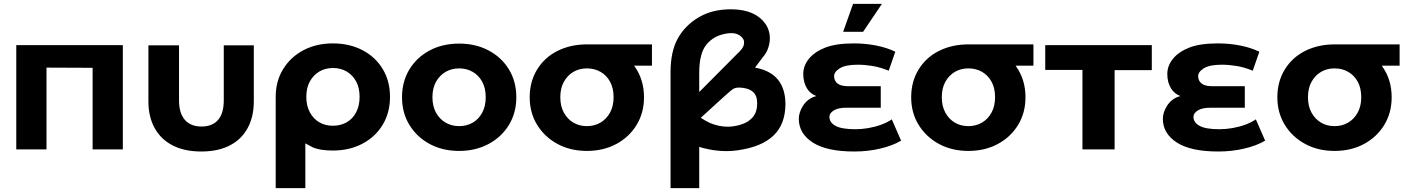

<svg xmlns="http://www.w3.org/2000/svg" viewBox="-20 -771 7281 991"><path d="M458 0V-421L220 -422V0H64V-538H614V0Z M1019 11Q933 11 872 -20Q811 -51 778.5 -109.5Q746 -168 746 -248V-537H904V-253Q904 -187 934 -152.5Q964 -118 1020 -118Q1076 -118 1105.5 -152Q1135 -186 1135 -253V-537H1290V-248Q1290 -168 1258 -109.5Q1226 -51 1165.5 -20Q1105 11 1019 11Z M1698 6Q1633 6 1595 -10Q1564 -26 1556 -31V200H1403V-271Q1403 -352 1441.5 -414.5Q1480 -477 1546.5 -512Q1613 -547 1698 -547Q1784 -547 1851 -512Q1918 -477 1955.5 -414.5Q1993 -352 1993 -271Q1993 -190 1955.5 -127.5Q1918 -65 1851 -29.5Q1784 6 1698 6ZM1698 -122Q1738 -122 1769 -139.5Q1800 -157 1818 -191Q1836 -225 1836 -271Q1836 -318 1818 -351Q1800 -384 1769 -402Q1738 -420 1699 -420Q1659 -420 1628.5 -402Q1598 -384 1579.5 -351Q1561 -318 1561 -271Q1561 -225 1579.5 -191Q1598 -157 1628.5 -139.5Q1659 -122 1698 -122Z M2350 8Q2264 8 2197.5 -28Q2131 -64 2093 -126.5Q2055 -189 2055 -269Q2055 -350 2093 -412.5Q2131 -475 2197.5 -510.5Q2264 -546 2350 -546Q2435 -546 2502 -510.5Q2569 -475 2607 -412.5Q2645 -350 2645 -269Q2645 -189 2607 -126.5Q2569 -64 2502 -28Q2435 8 2350 8ZM2350 -120Q2389 -120 2420 -138Q2451 -156 2469 -189.5Q2487 -223 2487 -269Q2487 -316 2469 -349Q2451 -382 2420 -400Q2389 -418 2350 -418Q2311 -418 2280 -400Q2249 -382 2230.5 -349Q2212 -316 2212 -269Q2212 -223 2230.5 -189.5Q2249 -156 2280 -138Q2311 -120 2350 -120Z M3009 8Q2924 8 2857.5 -28Q2791 -64 2752.5 -126.5Q2714 -189 2714 -269Q2714 -350 2752.5 -412.5Q2791 -475 2858 -508.5Q2925 -542 3011 -542Q3037 -542 3057 -542Q3077 -542 3094 -542H3104Q3105 -542 3106 -542H3108Q3109 -542 3109 -542H3111Q3112 -542 3113 -542H3118Q3119 -542 3120 -542H3124Q3125 -542 3125 -542H3345V-432H3253Q3255 -429 3257 -426Q3304 -359 3304 -269Q3304 -189 3266 -126.5Q3228 -64 3161.5 -28Q3095 8 3009 8ZM3009 -120Q3048 -120 3079 -138Q3110 -156 3128.5 -189.5Q3147 -223 3147 -269Q3147 -316 3129 -349Q3111 -382 3080 -400Q3049 -418 3009 -418Q2970 -418 2939.5 -400Q2909 -382 2890.5 -349Q2872 -316 2872 -269Q2872 -223 2890.5 -189.5Q2909 -156 2939.5 -138Q2970 -120 3009 -120Z M3786 5Q3758 9 3729 9Q3670 9 3609 -7Q3599 -10 3589 -13V200H3441V-399Q3441 -505 3478.5 -572.5Q3516 -640 3586 -681.5Q3656 -723 3752 -723Q3756 -723 3761 -723Q3879 -720 3930 -649Q3941 -634 3947.5 -613.5Q3954 -593 3953.5 -570Q3953 -547 3944.5 -522Q3936 -497 3916 -474L3877 -422Q4034 -394 4034 -232Q4033 -129 3972 -71Q3910 -12 3786 5ZM3589 -296 3787 -495Q3816 -521 3819.5 -541Q3823 -561 3815 -571Q3795 -600 3754 -600Q3740 -600 3725 -597Q3663 -586 3626 -540.5Q3589 -495 3589 -395ZM3597 -163Q3621 -147 3645 -136Q3691 -117 3736 -117Q3750 -117 3764 -119Q3835 -129 3866 -167Q3888 -194 3888 -234Q3888 -236 3888 -238Q3888 -240 3888 -241Q3888 -315 3798 -319Q3796 -319 3794 -319Q3777 -319 3764 -312Q3751 -305 3597 -163Z M4332 -607 4383 -751H4532L4435 -607ZM4631 -45Q4587 -19 4523 -4Q4459 11 4389 11Q4247 11 4175 -35.5Q4103 -82 4103 -158Q4103 -191 4125 -225.5Q4147 -260 4186 -273Q4190 -274 4194 -275Q4162 -287 4145 -315Q4126 -346 4126 -389Q4126 -432 4155.5 -468Q4185 -504 4240 -525.5Q4295 -547 4388 -547Q4447 -547 4502.5 -536Q4558 -525 4601 -504L4567 -406Q4523 -424 4483.5 -430.5Q4444 -437 4407 -437Q4344 -437 4314.5 -418.5Q4285 -400 4285 -377Q4286 -353 4303.5 -339.5Q4321 -326 4359 -326H4526V-215H4348Q4306 -215 4283.5 -201Q4261 -187 4261 -168Q4261 -139 4292.5 -121.5Q4324 -104 4395 -104Q4428 -104 4462.5 -110Q4497 -116 4528.5 -127.5Q4560 -139 4583 -155Z M4978 8Q4893 8 4826.5 -28Q4760 -64 4721.5 -126.5Q4683 -189 4683 -269Q4683 -350 4721.5 -412.5Q4760 -475 4827 -508.5Q4894 -542 4980 -542Q5006 -542 5026 -542Q5046 -542 5063 -542H5073Q5074 -542 5075 -542H5077Q5078 -542 5078 -542H5080Q5081 -542 5082 -542H5087Q5088 -542 5089 -542H5093Q5094 -542 5094 -542H5314V-432H5222Q5224 -429 5226 -426Q5273 -359 5273 -269Q5273 -189 5235 -126.5Q5197 -64 5130.5 -28Q5064 8 4978 8ZM4978 -120Q5017 -120 5048 -138Q5079 -156 5097.5 -189.5Q5116 -223 5116 -269Q5116 -316 5098 -349Q5080 -382 5049 -400Q5018 -418 4978 -418Q4939 -418 4908.5 -400Q4878 -382 4859.5 -349Q4841 -316 4841 -269Q4841 -223 4859.5 -189.5Q4878 -156 4908.5 -138Q4939 -120 4978 -120Z M5567 0V-410H5375V-538H5925V-409H5733V0Z M6510 -45Q6466 -19 6402 -4Q6338 11 6268 11Q6126 11 6054 -35.5Q5982 -82 5982 -158Q5982 -191 6004 -225.5Q6026 -260 6065 -273Q6069 -274 6073 -275Q6041 -287 6024 -315Q6005 -346 6005 -389Q6005 -432 6034.5 -468Q6064 -504 6119 -525.5Q6174 -547 6267 -547Q6326 -547 6381.5 -536Q6437 -525 6480 -504L6446 -406Q6402 -424 6362.5 -430.5Q6323 -437 6286 -437Q6223 -437 6193.5 -418.5Q6164 -400 6164 -377Q6165 -353 6182.5 -339.5Q6200 -326 6238 -326H6405V-215H6227Q6185 -215 6162.5 -201Q6140 -187 6140 -168Q6140 -139 6171.5 -121.5Q6203 -104 6274 -104Q6307 -104 6341.5 -110Q6376 -116 6407.5 -127.5Q6439 -139 6462 -155Z M6868 8Q6783 8 6716.5 -28Q6650 -64 6611.5 -126.5Q6573 -189 6573 -269Q6573 -350 6611.5 -412.5Q6650 -475 6717 -508.5Q6784 -542 6870 -542Q6896 -542 6916 -542Q6936 -542 6953 -542H6963Q6964 -542 6965 -542H6967Q6968 -542 6968 -542H6970Q6971 -542 6972 -542H6977Q6978 -542 6979 -542H6983Q6984 -542 6984 -542H7204V-432H7112Q7114 -429 7116 -426Q7163 -359 7163 -269Q7163 -189 7125 -126.5Q7087 -64 7020.5 -28Q6954 8 6868 8ZM6868 -120Q6907 -120 6938 -138Q6969 -156 6987.5 -189.5Q7006 -223 7006 -269Q7006 -316 6988 -349Q6970 -382 6939 -400Q6908 -418 6868 -418Q6829 -418 6798.5 -400Q6768 -382 6749.5 -349Q6731 -316 6731 -269Q6731 -223 6749.5 -189.5Q6768 -156 6798.5 -138Q6829 -120 6868 -120Z"/></svg>

Font: Montserrat Z
Style: Bold
Weight: 700
Designer: Julieta Ulanovsky
Foundry: Julieta Ulanovsky
Version: Version 8.000